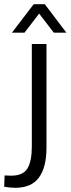

<svg xmlns="http://www.w3.org/2000/svg" viewBox="-62 -710 337 917"><path d="M-42 182 -40 128Q-28 129 -8 129Q48 129 69 94.5Q90 60 90 -10V-500H160V-5Q160 89 124 138Q88 187 10 187Q-10 187 -42 182ZM99 -690H152L255 -554H195L125 -645L55 -554H-5Z"/></svg>

Font: Sarabun Light
Style: Regular
Weight: 300
Designer: Suppakit Chalermlarp | Katatrad Co.,Ltd.
Foundry: Cadson Demak Co.,Ltd.
Version: Version 1.000; ttfautohint (v1.6)